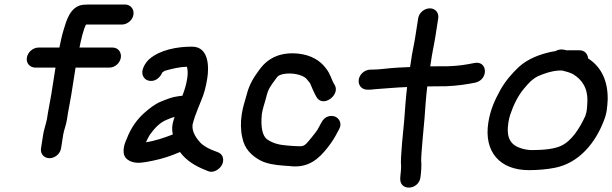

<svg xmlns="http://www.w3.org/2000/svg" viewBox="-20 -728 2717 852"><path d="M277 -197 281.5 -226C285.5 -251.2 291.8 -278.4 296.4 -308L315.3 -428H465.3C489.6 -428 512.4 -447.7 516.2 -472C519.8 -495 505.3 -517 479.3 -517H332.7C340.1 -553.8 348.9 -592.9 361.5 -619H520.3C543.4 -619 568.1 -637 572.2 -663C576.1 -687.8 559.1 -708 534.3 -708H373.3C365.8 -708 358 -707.6 349.9 -706.9C289.3 -701.5 272.8 -628.3 263.7 -600C255.2 -573 249.2 -545.3 243.5 -517H151.3C126.5 -517 103.1 -496.8 99.2 -472C95.1 -446 114.2 -428 137.3 -428H226.3L207.4 -308C203.2 -280.9 196.9 -253.7 192.5 -226L188.3 -199.1L183.1 -178.2C179.7 -163.9 174.4 -149.1 171.6 -131L162 -70C158 -44.7 176.1 -26 199.6 -26C223 -26 247 -44.7 251 -70L260.4 -130C263.8 -151.1 272.9 -171.1 277 -197Z M528.9 -50C532.2 -17.7 567.6 -2.4 605.3 -6.1C616.3 -6.9 634.5 -9.9 656.5 -14.5C701.5 -23.5 740.5 -36.8 778.7 -53.4C805.9 -16 846.1 8.9 893.8 27.4L902.8 31.2C930.7 43.1 960.8 18 967.6 -2.5C975.8 -27.5 965.2 -45.9 945.8 -52.9L936.1 -56.6C912.2 -65 891.1 -75.8 874.6 -89.6C854.1 -109.4 830.1 -141.7 834.5 -175C840.8 -200.5 848.7 -222.7 859.4 -248.9L872.3 -280.6C886 -312.4 894.1 -343.9 899.9 -381C907.4 -428.9 908.3 -521 831.9 -521C764.8 -521 690 -506.7 642.5 -465.7C627.9 -453.1 594.7 -409.3 621.9 -380.1C627.6 -373.9 635.8 -370.4 644.2 -369.2C673.5 -365.2 693 -389.1 700.1 -406.3C705.7 -410.7 708.3 -412.7 712.7 -414.2C742.7 -422.7 775.1 -430.8 809.5 -431.9C812.9 -418.5 814.3 -402.6 811.1 -382C806.1 -350.3 799.2 -329.2 789.4 -303.2C783 -302.4 776.6 -301.6 770.2 -300.8C742 -297.4 718.8 -286.9 696.2 -278.1C667.1 -266.8 641.4 -245.2 622.3 -228.7C588.6 -199.5 559.9 -159.3 542.3 -111.5C537.3 -101.2 526.1 -76.6 528.9 -50ZM754.7 -209.3C751.9 -201 748.9 -191 746.3 -179.6C742.5 -162.3 744.1 -146.3 746.7 -131.4C711.5 -117.5 667.9 -102.5 627.7 -96.8C632.6 -107.2 638.8 -120.6 644.5 -129.4C665.2 -158.7 689.5 -184.3 718.8 -196.1C733.7 -202.2 742.5 -206 754.7 -209.3Z M1465.2 -351 1460.4 -359C1451.3 -374.4 1445.9 -400.8 1426 -425.2C1401.3 -458.6 1361.1 -483.8 1304.6 -489.9C1230.8 -497.8 1172.1 -474.9 1132.5 -420.5C1108.8 -388.6 1086.8 -356.6 1074.5 -307.5C1065.8 -274.3 1058.7 -258.6 1052.7 -221C1047.3 -186.4 1047.8 -148.2 1055.1 -118.3C1064.4 -67.8 1096.2 -37.4 1134.4 -16.6C1162.1 -1.6 1201.4 4.5 1237.2 6.9L1265.1 8.9C1349.4 19.9 1396.2 -25.2 1433.7 -72.9C1457 -103.3 1464.5 -116.3 1479 -144.1L1484.2 -153.4C1500.6 -181.3 1483.3 -204.3 1466.5 -210.7C1450.6 -216.8 1421.2 -214.9 1406 -183.7C1399.7 -172.3 1396.1 -165.9 1388.8 -152.3C1383 -142.6 1345.7 -96 1338.4 -89.7C1329.4 -81.9 1323.9 -79 1311.4 -79C1302.6 -79 1294.5 -79.3 1286.4 -79.9L1257.6 -81.9C1217.2 -84.9 1191.1 -92.1 1164.8 -110C1144 -125.9 1136.3 -165.4 1141.9 -221.7C1146.5 -250.6 1152.2 -261.1 1161.9 -298.8C1169.9 -332.9 1181.9 -348.5 1202.9 -376.6C1214.9 -393.4 1214.9 -392.6 1234.5 -398.9C1275.5 -407.5 1321.5 -396.3 1338.7 -379.7L1352.4 -363.3C1355.5 -359.7 1356.4 -358 1356.9 -356.3C1364 -338.5 1375.4 -312.6 1384.7 -297C1413.6 -248.3 1491.2 -307.1 1465.2 -351Z M1609.9 -330H1616.9C1624.6 -330 1632.3 -330.7 1642.8 -332.1C1689.1 -335 1736.9 -340.2 1786.5 -341.7C1780.8 -293.5 1777.2 -245.2 1773.9 -196C1771.2 -165.4 1755.4 -22.8 1759.8 8.2C1760.6 13.9 1757.7 46.7 1756.8 52C1756.7 52.6 1756.6 53.7 1756.6 54.5L1756 64.8C1754.2 120.9 1836.8 115.9 1845.6 60C1848.8 39.2 1851.2 4.7 1849 -16.8C1848.4 -41.9 1861.2 -172.8 1863.8 -203C1867 -251.2 1870.3 -296.2 1876 -344.5C1892.2 -344.8 1906.9 -345 1923.9 -345C1970 -343.8 2023.4 -349.4 2062.7 -356.4L2089.5 -361.4C2090.1 -361.5 2091.1 -361.8 2091.8 -362C2149.4 -377.7 2142.8 -460.4 2084.9 -448.4L2058.9 -443.5C2026 -437.1 1978.8 -432.8 1938.6 -434C1921.3 -434 1907.4 -433.9 1889.2 -433.5L1892 -451.3C1897.5 -493.8 1905.4 -523.9 1911.7 -564L1924.7 -647C1928.5 -671.3 1911.9 -691 1887.6 -691C1864.6 -691 1839.8 -673 1835.7 -647L1822.7 -564C1816.8 -526.6 1809.1 -497.6 1802.9 -450.7L1799.7 -430.5C1782.6 -429.8 1760.8 -428.6 1747.2 -428C1702.9 -426.1 1667.8 -419 1630.9 -419H1623.9C1600.8 -419 1576.1 -401 1572 -375C1568.1 -350.2 1585.1 -330 1609.9 -330Z M2475 -415C2491.6 -411.4 2509.4 -405.6 2521.7 -399.6C2562 -375.7 2589.3 -337.8 2586.4 -275.4C2584.7 -247.5 2584.9 -233.7 2577.3 -213.3C2550.9 -155.7 2515.4 -102.1 2470.3 -81.2C2440.9 -66.9 2391.7 -62 2340.7 -62C2326.8 -62 2311.2 -64.3 2294.6 -69.1C2246.3 -83.5 2225.1 -115.4 2236 -184.5C2238 -196.9 2240.7 -208.6 2244 -218.8C2258.8 -263.1 2280 -305.3 2305.3 -334.9C2326.3 -360.3 2343 -377.8 2368.2 -390.4C2400.1 -403.4 2424.4 -412.5 2460.1 -415ZM2551.4 -505H2501.4C2498.7 -505 2499.7 -505.1 2494.6 -504.6C2485.5 -507.1 2465.8 -513.5 2444 -501C2439.7 -500.5 2433.9 -499.6 2428.2 -498.5C2375.9 -487.2 2323.7 -468.2 2282.4 -431C2251.9 -402.1 2223.2 -369.4 2200.5 -329.2C2177 -285.9 2156.3 -243.7 2146.9 -184C2126.6 -54.6 2197.9 27 2326.8 27C2366.5 27 2407.5 23.5 2442.4 16.5C2550.4 -4.4 2623.3 -96.3 2659.5 -192.2C2673.2 -225.3 2674.7 -253.2 2676.6 -284.9C2678.4 -370 2647.3 -431.8 2589.8 -468.8C2588 -488.5 2574.4 -505 2551.4 -505Z"/></svg>

Font: Just Breathe
Style: BdObl3
Weight: 400
Foundry: Cannot Into Space Fonts
Version: Version 0.72